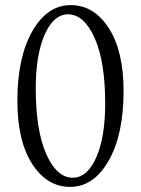

<svg xmlns="http://www.w3.org/2000/svg" viewBox="-20 -720 552 752"><path d="M48 -325Q48 -495 106.5 -597.5Q165 -700 257 -700Q348 -700 406 -610Q464 -520 464 -363Q464 -193 405.5 -90.5Q347 12 255 12Q164 12 106 -78Q48 -168 48 -325ZM392 -314Q392 -478 351 -570.5Q310 -663 247 -664Q190 -664 155 -584.5Q120 -505 120 -374Q120 -210 161 -117Q202 -24 265 -24Q322 -24 357 -103.5Q392 -183 392 -314Z"/></svg>

Font: Bellefair
Style: Regular
Weight: 400
Designer: Nick Shinn, Liron Lavi Turkenic
Foundry: Shinntype
Version: Version 1.003;PS 001.003;hotconv 1.0.88;makeotf.lib2.5.64775